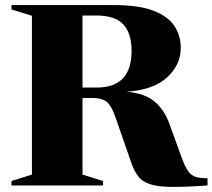

<svg xmlns="http://www.w3.org/2000/svg" viewBox="-20 -735 842 761"><path d="M25.5 -697.5V-715H428Q529 -715 587.5 -692.8Q646 -670.5 671.2 -632Q696.5 -593.5 696.5 -545.5Q696.5 -478 642.2 -428.2Q588 -378.5 482 -371.5Q555.5 -365 594.2 -331.2Q633 -297.5 653 -240L701.5 -106.5Q714 -72.5 726.2 -55.8Q738.5 -39 756.2 -33.8Q774 -28.5 802.5 -28.5V0Q713.5 6.5 658.8 5.8Q604 5 573.8 -5.2Q543.5 -15.5 527.5 -36.5Q511.5 -57.5 500 -91L437.5 -270.5Q420 -320.5 400 -333.5Q380 -346.5 350.5 -346.5H307V-43L388.5 -17.5V0H25.5V-17.5L106.5 -43V-672.5ZM364 -388Q501.5 -388 501.5 -533.5Q501.5 -604 468.2 -638.8Q435 -673.5 362.5 -673.5H307V-388Z"/></svg>

Font: Newsreader Display
Style: Bold
Weight: 700
Designer: Hugues Gentile
Foundry: Production Type
Version: Version 1.001